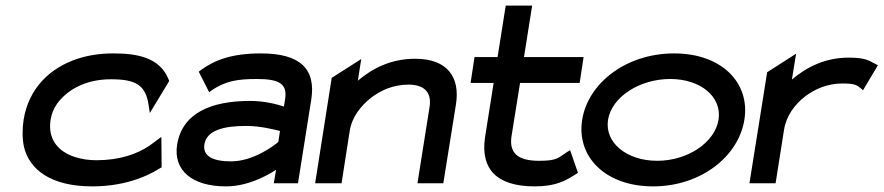

<svg xmlns="http://www.w3.org/2000/svg" viewBox="-20 -652 3143 683"><path d="M64 -226C59 -193 59 -160 65 -131C84 -48 162 11 308 11C412 11 493 -18 550 -54L555 -57L554 -165L512 -134C468 -104 405 -82 323 -82C295 -82 271 -86 248 -93C187 -112 149 -157 160 -226C163 -246 171 -266 183 -283C219 -332 283 -370 375 -370C464 -370 499 -349 509 -276L513 -250L582 -364L580 -369C548 -450 463 -462 383 -462C338 -462 296 -456 256 -443C156 -410 82 -337 64 -226Z M610 -137C596 -46 663 11 784 11C859 11 927 -25 962 -48L954 0H1040L1087 -296C1105 -407 1048 -462 908 -462C806 -462 744 -439 695 -403L687 -397L724 -324L735 -332C782 -363 822 -371 894 -371C975 -371 1003 -353 994 -298L990 -273C966 -281 921 -293 870 -293C731 -293 628 -250 610 -137ZM707 -138C715 -189 776 -204 856 -204C907 -204 956 -191 976 -186L970 -147C956 -135 882 -78 802 -78C736 -78 701 -97 707 -138Z M1101 0H1195L1224 -186C1232 -237 1265 -277 1301 -305C1334 -330 1378 -351 1433 -351C1493 -351 1516 -320 1508 -271L1465 0H1557L1602 -281C1617 -376 1573 -443 1457 -443C1371 -443 1305 -409 1253 -365L1265 -442L1160 -375Z M1654 -357H1736L1705 -161C1690 -52 1745 11 1882 11C1958 11 1991 -9 2028 -32L2036 -37L2008 -118L1997 -111C1964 -89 1960 -80 1897 -80C1819 -80 1790 -110 1800 -170L1830 -357H2042L2056 -449H1844L1873 -632H1779L1750 -449H1668Z M2051 -226C2030 -95 2133 11 2303 11C2473 11 2607 -95 2628 -226C2649 -357 2548 -462 2378 -462C2208 -462 2072 -357 2051 -226ZM2143 -226C2156 -307 2255 -371 2364 -371C2473 -371 2549 -307 2536 -226C2523 -145 2426 -80 2318 -80C2209 -80 2130 -145 2143 -226Z M2646 0H2739L2769 -190C2777 -241 2808 -281 2844 -309C2877 -334 2922 -355 2976 -355C3020 -355 3027 -350 3042 -338L3050 -331L3103 -420L3095 -424C3070 -437 3058 -447 2999 -447C2915 -447 2849 -413 2797 -369L2812 -461L2709 -395Z"/></svg>

Font: Charger Pro
Style: ExBdSuExtObl
Weight: 400
Designer: Jasper
Foundry: Cannot Into Space Fonts
Version: Version 1.09